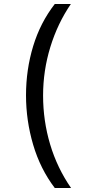

<svg xmlns="http://www.w3.org/2000/svg" viewBox="-20 -812 459 967"><path d="M256 135Q183 39 147 -83Q111 -205 111 -332Q111 -461 147 -579.5Q183 -698 256 -792H337Q270 -694 233.5 -575Q197 -456 197 -331Q197 -204 232.5 -85Q268 34 338 135Z"/></svg>

Font: lsinhala05
Style: Book
Weight: 400
Designer: Jelle Bosma - Monotype Design Team
Foundry: Monotype Imaging Inc.
Version: Version 2.003